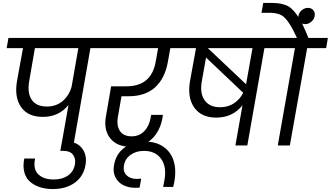

<svg xmlns="http://www.w3.org/2000/svg" viewBox="-20 -1001 2276 1321"><path d="M303.2 -268.1Q367.7 -268.1 412.6 -307.1Q457.5 -346.2 473.1 -407.2L519 -669.9H220.2L181.2 -444.8Q166.5 -362.3 197.8 -315.2Q229 -268.1 303.2 -268.1ZM25.9 -669.9 38.1 -740.2H746.1L733.9 -669.9H602.1L484.9 0H401.9L451.2 -278.8Q385.3 -196.8 274.9 -196.8Q171.9 -196.8 124.8 -264.6Q77.6 -332.5 97.2 -444.8L138.2 -669.9Z M342.8 299.8Q295.9 299.8 256.8 287.6Q217.8 275.4 188.5 251Q159.2 226.6 147.7 185.1Q136.2 143.6 147 89.8H221.7Q206.1 161.1 242.7 197.5Q279.3 233.9 349.6 233.9Q408.7 233.9 448 206.3Q487.3 178.7 495.6 128.9Q502.4 90.8 482.4 64Q462.4 37.1 418.9 37.1H395L406.7 -28.8H430.7Q504.9 -28.8 542.2 16.6Q579.6 62 568.8 130.9Q556.6 210 496.1 254.9Q435.5 299.8 342.8 299.8Z M681.6 -669.9 693.8 -740.2H1282.7L1270 -669.9H1151.9L1134.8 -574.2Q1114.3 -460.9 1046.9 -399.9Q979.5 -338.9 865.7 -338.9H815.9L792 -202.1Q779.8 -139.6 804.2 -101.3Q828.6 -63 885.7 -63Q937.5 -63 971.9 -97.9Q1006.3 -132.8 1016.6 -191.9L1020 -210.9H1100.6Q1098.6 -197.3 1098.6 -193.8Q1082.5 -100.1 1025.4 -45.7Q968.3 8.8 879.9 8.8Q782.7 8.8 736.8 -51.5Q690.9 -111.8 710 -207L744.6 -407.2H849.6Q1020.5 -407.2 1050.8 -574.2L1067.9 -669.9Z M910.6 291Q865.2 291 829.3 273.4Q793.5 255.9 774.4 219.5Q755.4 183.1 764.6 134.8Q777.3 59.1 834.5 16.1Q891.6 -26.9 976.6 -26.9Q1053.7 -26.9 1105.2 9.3Q1156.7 45.4 1175.5 108.4Q1194.3 171.4 1179.2 252Q1177.7 257.8 1175.3 268.8Q1172.9 279.8 1171.4 285.2H1102.5L1110.4 244.1Q1128.9 150.4 1089.8 93.8Q1050.8 37.1 970.2 37.1Q916.5 37.1 878.2 64.7Q839.8 92.3 832.5 138.2Q825.2 179.7 850.8 204.8Q876.5 230 920.4 230Q929.2 230 951.7 228L940.4 290Q931.6 291 910.6 291Z M1494.6 -263.2Q1548.3 -263.2 1589.6 -290.3Q1630.9 -317.4 1653.3 -362.8L1397.5 -605L1368.7 -442.9Q1353.5 -360.4 1387.5 -311.8Q1421.4 -263.2 1494.6 -263.2ZM1673.3 -422.9 1717.3 -669.9H1409.7L1673.3 -420.9ZM1216.3 -669.9 1228.5 -740.2H1943.4L1930.7 -669.9H1799.3L1681.6 0H1599.6L1648.4 -276.9Q1581.1 -191.9 1467.3 -191.9Q1365.2 -191.9 1316.4 -261.2Q1267.6 -330.6 1287.6 -444.8L1328.6 -669.9Z M1974.1 0H1891.1L2009.3 -669.9H1877L1890.1 -740.2H2022.9Q2003.9 -781.2 1989 -808.6Q1974.1 -835.9 1958.7 -855.7Q1943.4 -875.5 1930.7 -886.5Q1918 -897.5 1899.7 -903.6Q1881.3 -909.7 1864.7 -911.4Q1848.1 -913.1 1821.3 -913.1H1779.3L1791 -981H1831.1Q1868.2 -981 1891.1 -978.8Q1914.1 -976.6 1939.5 -968Q1964.8 -959.5 1982.4 -944.3Q2000 -929.2 2020.5 -901.9Q2041 -874.5 2060.1 -835.7Q2079.1 -796.9 2102.1 -740.2H2235.8L2224.1 -669.9H2093.3Z M2080.1 -835Q2056.2 -835 2042.7 -851.3Q2029.3 -867.7 2033.2 -891.1Q2036.6 -914.1 2055.9 -930.4Q2075.2 -946.8 2098.1 -946.8Q2122.6 -946.8 2135.7 -930.7Q2148.9 -914.6 2145 -891.1Q2141.1 -868.2 2122.1 -851.6Q2103 -835 2080.1 -835Z"/></svg>

Font: SVN-Poppins
Style: Italic
Weight: 400
Italic angle: -10°
Designer: Ninad Kale (Devanagari), Jonny Pinhorn (Latin)
Foundry: Indian Type Foundry
Version: Version 3.002 2017